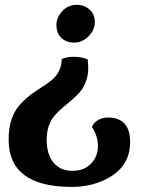

<svg xmlns="http://www.w3.org/2000/svg" viewBox="-20 -689 575 781"><path d="M231 -448.7Q252 -458 276.4 -458Q316.4 -458 336.9 -446.8Q338.9 -431.6 338.9 -407.7Q338.9 -383.8 329.6 -358.2Q320.3 -332.5 305.4 -315.2Q290.5 -297.9 272.5 -282.7Q254.4 -267.6 236.3 -252.4Q218.3 -237.3 203.1 -220.2Q169.9 -181.6 169.9 -121.1Q169.9 -60.5 198 -27.3Q226.1 5.9 274.2 5.9Q322.3 5.9 350.3 -23.4Q378.4 -52.7 378.4 -94.5Q378.4 -136.2 354 -171.9Q361.8 -195.8 393.6 -207Q405.3 -210.9 418.9 -210.9Q509.3 -210.9 509.3 -111.3Q509.3 -4.4 401.9 44.4Q343.3 71.3 272 71.3Q15.1 71.3 15.1 -121.1Q15.1 -209.5 58.1 -259.8Q88.9 -295.4 128.9 -320.6Q168.9 -345.7 188 -361.3Q231 -396 231 -448.7ZM239.3 -649.9Q261.7 -669.4 292.5 -669.4Q323.2 -669.4 344.5 -650.1Q365.7 -630.9 365.7 -598.6Q365.7 -566.4 339.6 -541Q313.5 -515.6 281.7 -515.6Q250 -515.6 229.7 -534.7Q209.5 -553.7 209.5 -587.4Q209.5 -621.1 239.3 -649.9Z"/></svg>

Font: Marko One
Style: Regular
Weight: 400
Designer: Zhenya Spizhovyi
Foundry: Cyreal
Version: Version 1.003